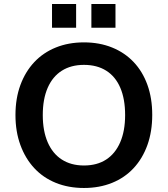

<svg xmlns="http://www.w3.org/2000/svg" viewBox="-20 -926 835 956"><path d="M398 10Q321 10 258 -15.5Q195 -41 150.5 -89Q106 -137 81.5 -204Q57 -271 57 -353Q57 -436 81.5 -502.5Q106 -569 150.5 -616.5Q195 -664 258 -689.5Q321 -715 398 -715Q475 -715 538 -689.5Q601 -664 645.5 -617Q690 -570 714 -503.5Q738 -437 738 -354Q738 -271 714 -204Q690 -137 645.5 -89Q601 -41 538 -15.5Q475 10 398 10ZM398 -102Q463 -102 508.5 -131.5Q554 -161 578.5 -217.5Q603 -274 603 -353Q603 -433 579 -489Q555 -545 509 -574Q463 -603 398 -603Q334 -603 288 -574Q242 -545 217.5 -489Q193 -433 193 -353Q193 -274 217.5 -217.5Q242 -161 288 -131.5Q334 -102 398 -102ZM435 -788V-906H555V-788ZM239 -788V-906H359V-788Z"/></svg>

Font: Nunito Sans 12pt ExtraLight 11pt
Style: Bold
Weight: 700
Version: Version 3.101;gftools[0.9.27]